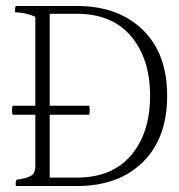

<svg xmlns="http://www.w3.org/2000/svg" viewBox="-20 -721 598 641"><path d="M146 -128H236Q354 -128 417.5 -202.5Q481 -277 481 -401Q481 -525 417.5 -600Q354 -675 236 -675H146V-368H278Q281 -353 278 -338H146ZM237 -701Q374 -701 456 -622Q538 -543 538 -401Q538 -259 456.5 -179.5Q375 -100 238 -100H33Q31 -112 35 -121Q72 -126 85 -135Q98 -144 98 -166V-338H22Q20 -346 20 -353Q20 -360 22 -368H98V-665Q67 -679 30 -680Q30 -693 32 -701Z"/></svg>

Font: Halant Light
Style: Regular
Weight: 300
Designer: Hitesh Malaviya (Devanagari), Satya Rajpurohit (Latin)
Foundry: Indian Type Foundry
Version: Version 1.101;PS 1.0;hotconv 1.0.78;makeotf.lib2.5.61930; tt